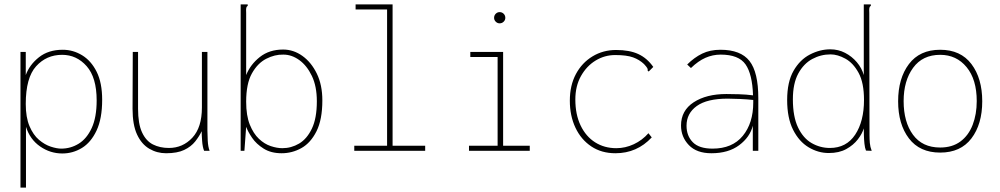

<svg xmlns="http://www.w3.org/2000/svg" viewBox="-20 -685 4540 872"><path d="M73 167V-449H97V-344Q114 -391 157 -425Q200 -459 265 -459Q312 -459 353 -434Q394 -409 419 -359Q444 -309 444 -232Q444 -146 418.5 -92Q393 -38 352 -13Q311 12 263 12Q208 12 162 -20Q116 -52 98 -109V167ZM258 -10Q301 -10 337.5 -32.5Q374 -55 396.5 -103.5Q419 -152 419 -229Q419 -333 373.5 -384.5Q328 -436 262 -436Q191 -436 144 -384Q97 -332 97 -213Q97 -152 114 -112Q131 -72 157 -50Q183 -28 210.5 -19Q238 -10 258 -10Z M734 11Q693 11 658 -9.5Q623 -30 602.5 -74Q582 -118 582 -191L583 -449H607V-191Q607 -123 625 -84Q643 -45 674.5 -29Q706 -13 747 -13Q810 -13 853.5 -59.5Q897 -106 897 -197V-449H922V-92Q922 -74 923.5 -46Q925 -18 932 0H907Q900 -17 898 -45Q896 -73 896 -89Q885 -66 866.5 -42.5Q848 -19 816.5 -4Q785 11 734 11Z M1259 11Q1211 11 1177.5 -10Q1144 -31 1125 -59Q1106 -87 1098 -109L1090 0H1073V-665H1105V-658Q1100 -656 1098.5 -649.5Q1097 -643 1098 -626V-344Q1117 -392 1160 -426Q1203 -460 1266 -460Q1313 -460 1353.5 -431Q1394 -402 1419 -350.5Q1444 -299 1444 -229Q1444 -142 1417.5 -89Q1391 -36 1349 -12.5Q1307 11 1259 11ZM1262 -12Q1303 -12 1338.5 -33Q1374 -54 1396.5 -101Q1419 -148 1419 -225Q1419 -293 1396.5 -340Q1374 -387 1339.5 -412Q1305 -437 1267 -437Q1228 -438 1189 -418Q1150 -398 1124 -351.5Q1098 -305 1098 -223Q1098 -160 1114.5 -119Q1131 -78 1156 -54.5Q1181 -31 1209.5 -21.5Q1238 -12 1262 -12Z M1589 0V-23H1738V-642H1595V-665H1763V-23H1911V0Z M2110 0V-23H2240V-426H2116V-449H2265V-23H2386V0ZM2249 -579Q2239 -579 2231.5 -586.5Q2224 -594 2224 -604Q2224 -615 2231.5 -622.5Q2239 -630 2249 -630Q2260 -630 2267.5 -622.5Q2275 -615 2275 -604Q2275 -594 2267.5 -586.5Q2260 -579 2249 -579Z M2775 11Q2712 11 2665.5 -20Q2619 -51 2593.5 -105Q2568 -159 2568 -228Q2568 -297 2595.5 -348.5Q2623 -400 2671 -429Q2719 -458 2778 -458Q2839 -458 2879 -439.5Q2919 -421 2947 -381L2926 -360L2921 -365Q2923 -370 2919.5 -376Q2916 -382 2905 -394Q2884 -414 2855 -424.5Q2826 -435 2774 -435Q2726 -435 2685 -410Q2644 -385 2618.5 -339.5Q2593 -294 2593 -233Q2593 -165 2617 -115Q2641 -65 2683 -38.5Q2725 -12 2779 -12Q2820 -12 2858.5 -30Q2897 -48 2925 -80L2940 -61Q2873 11 2775 11Z M3211 11Q3144 11 3108.5 -26Q3073 -63 3073 -115Q3073 -183 3130.5 -220.5Q3188 -258 3279 -258Q3302 -258 3336 -257Q3370 -256 3400 -252Q3397 -348 3366 -392.5Q3335 -437 3253 -437Q3217 -437 3184 -422.5Q3151 -408 3118 -376L3101 -392Q3133 -424 3169 -441.5Q3205 -459 3252 -459Q3344 -459 3384 -408Q3424 -357 3424 -239V0H3399V-114Q3386 -62 3337 -25.5Q3288 11 3211 11ZM3098 -114Q3098 -68 3126.5 -39Q3155 -10 3216 -10Q3306 -10 3353.5 -68Q3401 -126 3401 -219Q3401 -225 3401 -231Q3374 -234 3340.5 -235.5Q3307 -237 3285 -237Q3191 -237 3144.5 -203.5Q3098 -170 3098 -114Z M3744 10Q3696 10 3652.5 -16Q3609 -42 3582 -95.5Q3555 -149 3555 -231Q3555 -313 3584 -363.5Q3613 -414 3658.5 -437.5Q3704 -461 3751 -461Q3787 -461 3818 -445Q3849 -429 3871.5 -402.5Q3894 -376 3903 -344V-665H3935V-658Q3930 -656 3928.5 -649.5Q3927 -643 3928 -626L3929 -71Q3929 -53 3930.5 -35.5Q3932 -18 3939 0L3913 -1Q3908 -13 3906 -32.5Q3904 -52 3903.5 -71Q3903 -90 3903 -102Q3896 -78 3876 -52Q3856 -26 3823.5 -8Q3791 10 3744 10ZM3749 -13Q3824 -13 3864 -73.5Q3904 -134 3904 -231Q3904 -309 3879.5 -354Q3855 -399 3819.5 -418.5Q3784 -438 3752 -438Q3708 -438 3669 -417Q3630 -396 3605.5 -351Q3581 -306 3581 -234Q3581 -155 3604.5 -106Q3628 -57 3666.5 -35Q3705 -13 3749 -13Z M4250 8Q4157 8 4108 -56.5Q4059 -121 4059 -225Q4059 -329 4108 -394Q4157 -459 4250 -459Q4343 -459 4392 -394Q4441 -329 4441 -225Q4441 -121 4392 -56.5Q4343 8 4250 8ZM4250 -15Q4305 -15 4342 -42.5Q4379 -70 4397.5 -118Q4416 -166 4416 -226Q4416 -324 4370 -380Q4324 -436 4250 -436Q4170 -436 4127 -377Q4084 -318 4084 -226Q4084 -131 4126.5 -73Q4169 -15 4250 -15Z"/></svg>

Font: Inconsolata ExtraLight
Style: Regular
Weight: 200
Monospace: yes
Designer: Raph Levien, Cyreal, Brenton Simpson
Foundry: Raph Levien, Cyreal, Google
Version: Version 3.001; ttfautohint (v1.8.2.53-6de2)